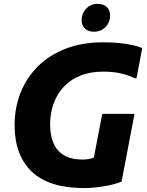

<svg xmlns="http://www.w3.org/2000/svg" viewBox="-20 -948 752 980"><path d="M54.6 -308.6Q54.6 -397.5 84.7 -474.1Q114.9 -550.7 173.1 -608.9Q231.3 -667 315.4 -699.5Q399.4 -732 507.2 -732Q551.2 -732 588.5 -728.4Q625.8 -724.7 655.6 -718.1Q685.3 -711.4 706 -702.8L676.8 -549.2H666Q644.3 -561.1 603.2 -571.7Q562 -582.4 507.8 -582.4Q440.5 -582.4 389.7 -561.9Q338.9 -541.4 304.9 -504.4Q270.8 -467.5 253.3 -418.6Q235.8 -369.8 235.8 -312.8Q235.8 -257.2 253.1 -217.2Q270.3 -177.1 306.9 -155.4Q343.5 -133.6 401.4 -133.6Q429 -133.6 452.1 -140.9Q475.2 -148.2 490.1 -162.8L444.8 -70.2L502 -366.8H666.6L600.6 -21.2Q576.2 -10.6 542.8 -3.3Q509.3 4 474.1 8Q438.8 12 410.2 12Q229.9 12 142.2 -71.8Q54.6 -155.5 54.6 -308.6ZM459.9 -786Q430.8 -786 413.8 -801.9Q396.7 -817.9 396.7 -845.2Q396.7 -880.3 420.3 -904.4Q443.9 -928.4 478.7 -928.4Q507.8 -928.4 524.9 -912.5Q541.9 -896.5 541.9 -869.2Q541.9 -834.1 518.5 -810Q495 -786 459.9 -786Z"/></svg>

Font: Kufam
Style: Italic
Weight: 400
Italic angle: -11°
Designer: Artur Schmal
Foundry: Original Type
Version: Version 1.301; ttfautohint (v1.8.3)